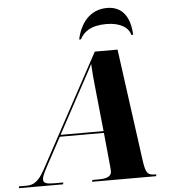

<svg xmlns="http://www.w3.org/2000/svg" viewBox="-118 -1004 945 1059"><g transform="rotate(-5 354.0 -474.0)"><path d="M346 -788H356C376 -827 415 -860 503 -860C582 -860 626 -827 635 -788H645C641 -882 602 -948 514 -948C415 -948 364 -872 346 -788ZM-57 0H188L190 -10H141C97 -10 80 -16 80 -35C80 -49 86 -64 106 -102L193 -263H437L455 -80C456 -69 457 -59 457 -48C457 -21 431 -10 387 -10H351L349 0H703L705 -10H699C657 -10 647 -22 637 -91L552 -714H426L87 -88C52 -24 23 -10 -13 -10H-55ZM329 -515C361 -575 381 -609 400 -648C402 -603 406 -565 412 -506L436 -273H198Z"/></g></svg>

Font: Noto Serif Display ExtraBold
Style: Italic
Weight: 800
Italic angle: -12°
Designer: Monotype Design Team
Foundry: Monotype Imaging Inc.
Version: Version 2.009